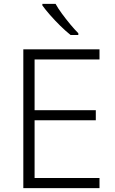

<svg xmlns="http://www.w3.org/2000/svg" viewBox="-20 -968 593 988"><path d="M492 0H100V-714H492V-662H158V-401H473V-349H158V-52H492ZM266 -948Q278 -926 298.5 -898Q319 -870 341.5 -843Q364 -816 383 -797V-788H343Q318 -808 290 -835.5Q262 -863 237.5 -891Q213 -919 198 -940V-948Z"/></svg>

Font: Noto Sans Canadian Aboriginal Light
Style: Regular
Weight: 300
Designer: Monotype Design Team, Typotheque's Kevin King
Foundry: Monotype Imaging Inc.
Version: Version 2.004; ttfautohint (v1.8.4.7-5d5b)